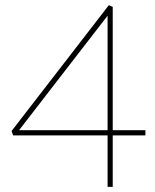

<svg xmlns="http://www.w3.org/2000/svg" viewBox="-20 -726 604 746"><path d="M31 -200 25 -217 403 -706 418 -699V-220H545V-200H418V0H398V-200ZM54 -220H398V-665Z"/></svg>

Font: Georama ExtraCondensed Thin Thin
Style: Regular
Weight: 250
Version: Version 1.001